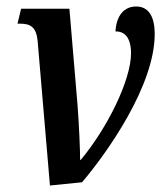

<svg xmlns="http://www.w3.org/2000/svg" viewBox="-20 -563 503 592"><path d="M134 9 233 -1C312 -94 457 -300 457 -458C457 -518 434 -543 400 -543C364 -543 339 -517 336 -466C364 -467 384 -447 384 -399C384 -315 310 -167 229 -70H227C227 -103 224 -173 219 -240L194 -536H45L34 -490H43C74 -490 92 -479 96 -437Z"/></svg>

Font: Noto Serif Condensed Semi
Style: Italic
Weight: 600
Width: 3
Italic angle: -12°
Designer: Monotype Design Team
Foundry: Monotype Imaging Inc.
Version: Version 1.901